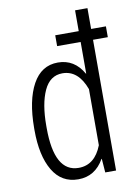

<svg xmlns="http://www.w3.org/2000/svg" viewBox="-87 -820 640 887"><g transform="rotate(-10 233.5 -376.5)"><path d="M219.7 -485.4Q161.1 -485.4 132.8 -423.8Q104.5 -362.3 104.5 -259.3V-249Q104.5 -42 218.8 -42Q294.4 -42 328.1 -128.9V-392.1Q293.9 -485.4 219.7 -485.4ZM326.7 -464.8 328.1 -465.3V-613.3H217.8V-664.1H328.1V-761.7H386.2V-664.1H455.6V-613.3H386.2V0H335.4L330.6 -64.5H329.1Q287.1 9.8 208 9.8Q129.4 9.8 88.4 -59.6Q47.4 -128.9 47.4 -249V-259.3Q47.9 -388.7 88.9 -463.4Q129.9 -538.1 207.5 -538.1Q285.2 -538.1 326.7 -464.8Z"/></g></svg>

Font: RobotoCondensed-Light
Style: Light
Weight: 300
Designer: Google
Version: Version 1.200311; 2013